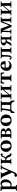

<svg xmlns="http://www.w3.org/2000/svg" viewBox="3557 -4042 717 7871"><g transform="rotate(-90 3915.5 -106.5)"><path d="M207 -324.2V-63Q237.8 -30.8 268.1 -29.8Q350.1 -29.8 374 -135.3Q381.8 -169.9 381.8 -210Q380.9 -391.1 295.9 -392.1Q262.7 -392.1 226.6 -351.6Q215.3 -338.4 207 -324.2ZM97.2 150.9V-341.8Q97.2 -381.8 61.5 -399.9Q44.9 -407.7 24.9 -408.2V-443.8Q49.8 -443.8 91.8 -443.4Q156.2 -442.4 167 -444.8H207L205.1 -374Q253.4 -444.3 328.1 -444.8Q420.4 -444.8 467.8 -358.4Q497.1 -304.2 497.1 -236.8Q496.1 -123.5 419.9 -46.9Q359.9 11.7 273.9 12.2Q242.7 11.7 207 -4.9V150.9Q209 193.8 254.9 194.8H263.2Q270 196.8 271 203.1V227.1L270 229Q269 229 149.9 227.1L34.2 229L32.2 227.1V203.1Q34.2 196.3 40 194.8H48.8Q96.2 193.4 97.2 150.9Z M771 168Q754.4 197.3 717.3 218.8Q713.4 220.7 710.9 222.2Q689.5 231.9 653.8 231.9Q630.4 231 614.7 213.9Q603 198.7 603 173.8Q603 148.9 631.8 134.8Q646.5 128.4 662.6 127.9Q668.9 127.9 677.7 129.9Q689 131.8 697.8 131.8Q727.5 131.8 745.1 96.2Q748 89.8 751 83L774.9 27.8Q781.2 13.2 757.8 -17.1Q750 -27.8 746.6 -32.2L617.7 -328.1Q594.2 -382.3 577.1 -392.6Q564.5 -399.4 538.6 -401.9Q530.3 -410.2 535.6 -429.7Q537.1 -434.1 538.6 -436Q578.6 -434.1 649.9 -434.1Q709 -434.1 782.7 -436Q791 -427.7 786.1 -408.7Q784.7 -404.3 782.7 -401.9Q735.8 -397.9 735.8 -378.4Q736.3 -368.2 750 -337.9L842.8 -128.9Q843.8 -126.5 844.2 -125Q844.7 -126.5 844.7 -127L947.8 -357.9Q962.9 -392.1 919.4 -399.4Q911.1 -400.9 899.9 -401.9Q891.6 -410.2 896.5 -429.7Q897.9 -434.1 899.9 -436Q974.1 -434.1 1005.9 -434.1Q1028.3 -434.1 1076.7 -436Q1085 -427.7 1080.1 -408.7Q1078.6 -404.3 1076.7 -401.9Q1030.8 -397.9 1001 -348.6Q998 -343.3 995.6 -338.9Q908.2 -153.8 814 74.2Q789.6 134.8 771 168Z M1173.3 -71.8V-359.9Q1173.3 -394.5 1148.4 -400.4Q1140.1 -401.9 1130.4 -401.9H1123.5Q1116.7 -403.8 1115.2 -410.2V-429.2L1117.2 -431.2Q1118.2 -431.2 1227.5 -429.2L1341.3 -431.2L1343.3 -429.2V-410.2Q1341.8 -403.3 1335.4 -401.9H1326.2Q1286.6 -392.6 1283.2 -359.9V-246.1H1300.3Q1367.2 -246.1 1397.5 -312.5Q1402.8 -324.2 1407.2 -336.9Q1429.2 -401.4 1471.2 -427.7Q1488.3 -438 1504.4 -438Q1547.4 -438 1559.6 -405.8Q1562 -397.9 1562.5 -391.1Q1562.5 -368.7 1540 -356Q1532.2 -352.1 1525.4 -352.1Q1507.8 -352.5 1498.5 -360.8Q1492.2 -367.7 1481.4 -368.2Q1464.8 -368.2 1449.2 -323.2Q1448.2 -319.8 1447.3 -317.9Q1421.4 -236.3 1375.5 -227.1Q1450.7 -225.6 1476.6 -157.2Q1523.4 -39.1 1560.5 -33.2H1567.4Q1576.2 -31.2 1577.1 -23.9V-1L1575.2 1L1492.2 0Q1447.8 -1 1410.2 -102.5Q1408.7 -106.9 1406.2 -112.8Q1384.8 -170.4 1361.3 -188.5Q1334 -208 1283.2 -208V-71.8Q1289.6 -30.3 1326.2 -27.8H1335.4Q1342.3 -25.9 1343.3 -20V-1L1341.3 1Q1340.3 1 1227.5 -1L1117.2 1L1115.2 -1V-20Q1117.2 -26.9 1123.5 -27.8H1130.4Q1168.5 -27.8 1172.9 -59.1Q1173.3 -65.4 1173.3 -71.8Z M1847.2 -401.9Q1764.6 -400.4 1764.2 -229Q1764.2 -142.1 1802.2 -81.5Q1833.5 -32.7 1878.4 -32.2Q1928.2 -32.2 1949.7 -96.2Q1961.4 -132.3 1961.4 -184.1Q1961.4 -334 1897.9 -384.3Q1874.5 -401.4 1847.2 -401.9ZM1624.5 -207Q1625 -307.1 1679.2 -370.1Q1744.6 -443.8 1863.3 -443.8Q1995.6 -443.8 2060.5 -352.5Q2101.1 -294.4 2101.6 -215.8Q2099.6 -107.9 2033.2 -46.9Q1968.8 9.8 1862.3 9.8Q1743.7 9.8 1675.8 -66.9Q1625 -125.5 1624.5 -207Z M2349.1 -249H2402.3Q2475.6 -249 2481.9 -312.5Q2482.4 -317.9 2482.4 -323.2Q2482.4 -383.8 2436 -394.5Q2419.9 -397.9 2397 -397.9Q2354 -397.9 2350.1 -389.6Q2349.1 -385.7 2349.1 -363.8ZM2349.1 -213.9V-77.1Q2349.1 -45.4 2357.4 -39.1Q2367.7 -32.7 2397 -33.2Q2481.9 -33.2 2491.2 -103.5Q2492.2 -113.3 2492.2 -123Q2492.2 -207 2422.4 -213.4Q2416.5 -213.9 2411.1 -213.9ZM2170.4 1 2168 -1V-23.9Q2169.9 -32.2 2177.2 -33.2H2209Q2237.8 -40 2240.2 -76.2V-368.2Q2238.3 -400.9 2207 -401.9H2173.3Q2168.9 -402.8 2167 -407.2V-434.1L2168.9 -436L2302.2 -434.1L2348.1 -435.1H2405.3Q2535.6 -435.1 2574.2 -367.7Q2585.9 -346.7 2586.4 -323.2Q2586.4 -278.3 2528.3 -245.1Q2507.3 -233.4 2492.2 -231V-229Q2563 -208.5 2589.8 -163.1Q2600.1 -144.5 2600.1 -125Q2600.1 -47.9 2515.1 -14.6Q2478.5 0 2441.4 0H2349.1L2302.2 -1Z M2902.8 -401.9Q2820.3 -400.4 2819.8 -229Q2819.8 -142.1 2857.9 -81.5Q2889.2 -32.7 2934.1 -32.2Q2983.9 -32.2 3005.4 -96.2Q3017.1 -132.3 3017.1 -184.1Q3017.1 -334 2953.6 -384.3Q2930.2 -401.4 2902.8 -401.9ZM2680.2 -207Q2680.7 -307.1 2734.9 -370.1Q2800.3 -443.8 2918.9 -443.8Q3051.3 -443.8 3116.2 -352.5Q3156.7 -294.4 3157.2 -215.8Q3155.3 -107.9 3088.9 -46.9Q3024.4 9.8 2918 9.8Q2799.3 9.8 2731.4 -66.9Q2680.7 -125.5 2680.2 -207Z M3361.8 -56.2Q3363.3 -44.4 3381.8 -43.9H3510.7Q3543.9 -43.9 3549.3 -67.4Q3550.8 -76.7 3550.8 -92.8V-341.8Q3550.8 -378.4 3537.1 -386.2Q3527.3 -391.1 3509.8 -391.1H3429.7Q3405.8 -388.2 3401.9 -365.2Q3391.1 -204.6 3363.8 -68.4Q3361.8 -59.6 3361.8 -56.2ZM3379.9 0Q3298.3 0 3266.6 106Q3263.2 117.2 3260.7 127.9H3217.8L3223.6 -13.2Q3226.1 -32.7 3252 -33.2Q3292 -34.7 3301.8 -75.2Q3338.4 -242.2 3338.9 -365.2Q3334 -399.9 3297.9 -401.9H3271Q3264.6 -403.3 3263.7 -407.2V-434.1L3267.1 -436Q3267.6 -436 3379.9 -434.1Q3387.7 -434.1 3411.1 -434.6Q3450.7 -435.1 3472.7 -435.1Q3494.6 -435.1 3550.8 -434.1Q3604 -433.1 3624 -433.1L3730 -436L3731 -434.1V-409.2Q3729.5 -403.3 3722.7 -401.9H3707Q3669.4 -401.9 3663.1 -377Q3661.1 -367.7 3660.6 -355V-81.1Q3666 -37.6 3700.7 -33.2Q3723.6 -31.7 3726.1 -12.2L3731.9 127.9H3689Q3671.4 40 3615.7 11.2Q3593.8 0.5 3568.8 0Z M3913.6 -433.1 4045.4 -436 4047.4 -434.1V-408.2Q4047.4 -402.3 4041.5 -401.9H4011.2Q3979 -401.9 3973.6 -383.8Q3970.7 -373 3970.2 -350.1V-111.8L4176.3 -359.9Q4176.3 -391.6 4162.1 -398.4Q4153.8 -401.9 4142.6 -401.9Q4137.2 -403.8 4136.2 -407.2V-434.1L4138.7 -436Q4139.6 -436 4229.5 -434.1L4361.3 -436L4362.3 -434.1V-408.2Q4362.3 -402.3 4356.4 -401.9H4326.7Q4295.4 -401.9 4289.6 -385.7Q4286.6 -375.5 4286.6 -350.1V-77.1Q4286.6 -43.5 4298.8 -37.1Q4307.6 -33.2 4326.7 -33.2H4356.4Q4362.3 -33.2 4362.3 -26.9V-1L4361.3 1Q4360.4 1 4229.5 -1L4099.6 1V-1V-27.8Q4101.6 -32.2 4105.5 -33.2H4135.3Q4168 -34.2 4173.3 -48.3Q4176.3 -57.6 4176.3 -77.1V-312L3970.2 -64.9Q3970.2 -40.5 3981.9 -36.1Q3990.7 -33.2 4007.3 -33.2Q4013.2 -33.2 4013.7 -26.9V-1L4012.2 1Q4011.2 1 3913.6 -1L3785.6 1L3784.7 -1V-27.8Q3786.1 -31.7 3789.6 -33.2H3820.3Q3852.1 -34.2 3857.4 -46.4Q3860.4 -55.2 3860.4 -75.2V-349.1Q3860.4 -390.1 3847.2 -397.5Q3837.9 -401.9 3820.3 -401.9H3790.5Q3785.2 -403.8 3784.7 -407.2V-434.1L3787.6 -436Z M4585.9 -122.1V-397H4570.8Q4504.9 -397 4482.4 -363.8Q4468.3 -341.8 4457 -288.1L4419.9 -292Q4430.7 -362.8 4432.1 -439.9Q4512.2 -434.1 4587.9 -434.1H4713.9Q4801.8 -434.1 4872.1 -439.9Q4873.5 -366.2 4882.8 -292Q4881.8 -292 4847.2 -288.1Q4832 -359.4 4807.6 -378.9Q4783.7 -397 4732.9 -397H4715.8V-122.1Q4715.8 -57.1 4732.9 -43.5Q4746.1 -34.2 4788.1 -32.2Q4796.4 -23.9 4791.5 -4.4Q4790 0 4788.1 2Q4701.7 0 4656.2 0Q4597.7 0 4514.2 2Q4505.9 -6.3 4510.7 -25.4Q4512.2 -29.8 4514.2 -32.2Q4562 -34.7 4572.8 -46.9Q4585.9 -63.5 4585.9 -122.1Z M5080.6 -274.9H5216.8Q5218.8 -277.8 5218.8 -295.9Q5218.8 -379.4 5172.4 -398.4Q5163.1 -401.9 5154.8 -401.9Q5131.3 -401.9 5108.4 -377.9Q5104 -372.6 5100.6 -368.2Q5082.5 -339.8 5080.6 -274.9ZM5334.5 -128.9Q5347.7 -125 5349.6 -98.1Q5271.5 6.3 5162.6 9.8Q5064.5 9.3 5009.8 -40Q4948.7 -95.2 4945.8 -190.4Q4945.8 -194.8 4945.8 -198.2Q4945.8 -320.8 5032.2 -393.1Q5093.3 -443.8 5165.5 -443.8Q5335.4 -443.8 5345.2 -284.7Q5345.7 -274.9 5345.7 -266.1Q5343.3 -236.3 5316.9 -234.9H5076.7Q5076.7 -232.4 5076.2 -228.5Q5075.7 -222.2 5075.7 -219.2Q5075.7 -88.4 5182.6 -77.1Q5191.9 -76.2 5201.7 -76.2Q5282.7 -76.7 5334.5 -128.9Z M5487.8 -27.8Q5475.6 -29.3 5471.7 -50.8Q5470.2 -69.3 5450.2 -78.6Q5443.8 -81.1 5438.5 -81.1Q5411.1 -74.7 5407.7 -44.9Q5407.7 -21 5443.4 -0.5Q5464.8 11.2 5483.4 12.2Q5535.2 12.2 5564 -35.6Q5572.3 -49.3 5576.7 -64Q5592.8 -128.9 5592.8 -266.1Q5592.8 -360.4 5606 -378.9Q5615.7 -390.6 5634.8 -391.1H5690.4Q5724.1 -391.1 5729.5 -368.2Q5731.4 -358.4 5731.4 -341.8V-77.1Q5731.4 -39.6 5703.1 -34.2Q5696.3 -33.2 5688.5 -33.2H5669.4Q5662.1 -31.2 5661.6 -23.9V-1L5663.6 1Q5664.6 1 5784.7 -1L5909.7 1L5911.6 -1V-23.9Q5910.2 -31.7 5903.8 -33.2H5884.8Q5845.2 -42.5 5841.8 -77.1V-355Q5841.8 -391.1 5853.5 -397.5Q5862.8 -401.9 5881.3 -401.9H5910.6Q5917 -403.8 5917.5 -409.2V-434.1L5915.5 -436Q5914.6 -436 5786.6 -434.1L5660.6 -435.1Q5659.7 -435.1 5565.4 -434.1L5453.6 -436L5450.7 -434.1V-411.1Q5450.7 -402.8 5460 -402.3Q5463.9 -402.3 5471.7 -401.9Q5509.8 -401.9 5519.5 -385.7Q5530.8 -364.7 5530.8 -258.8Q5530.8 -120.6 5513.7 -63Q5503.4 -28.8 5487.8 -27.8Z M6233.4 -234.9V-366.2Q6233.4 -394.5 6218.8 -398.9Q6209 -401.9 6187.5 -401.9Q6114.7 -401.9 6102.5 -364.3Q6098.1 -350.1 6098.1 -320.8Q6098.1 -252 6137.2 -239.3Q6149.9 -235.4 6165.5 -234.9ZM6055.2 -136.2Q6079.1 -194.8 6120.1 -204.1Q6060.1 -204.1 6019 -241.7Q5988.8 -271 5988.3 -310.1Q5988.3 -370.6 6057.1 -409.2Q6103.5 -434.6 6152.3 -435.1H6229.5L6289.1 -434.1L6394.5 -436L6396.5 -434.1V-404.8Q6394.5 -402.3 6392.1 -401.9H6367.2Q6326.2 -400.4 6325.2 -372.1V-81.1Q6325.2 -50.3 6350.1 -36.6Q6357.4 -33.2 6364.3 -33.2H6385.3Q6394 -32.7 6396.5 -23.9V1Q6395.5 1 6287.1 -1L6177.2 1V-25.9Q6178.7 -31.7 6183.1 -33.2H6197.3Q6226.1 -33.2 6231 -48.8Q6233.4 -58.1 6233.4 -81.1V-194.8H6205.1Q6162.6 -194.8 6128.9 -105Q6125 -94.7 6121.1 -84Q6102.5 -25.9 6067.4 -5.9Q6056.2 0 6046.4 0L5965.3 1L5962.4 -1V-20Q5963.9 -27.3 5972.2 -27.8H5980.5Q6012.7 -27.8 6050.8 -124.5Q6053.2 -131.3 6055.2 -136.2Z M6467.8 -436H6674.8L6809.6 -89.8L6944.8 -436H7152.8L7154.8 -434.1V-407.2Q7152.8 -402.8 7149.9 -401.9H7121.6Q7088.4 -401.9 7083.5 -388.7Q7080.6 -379.9 7080.6 -358.9V-74.2Q7082.5 -43.9 7092.8 -37.6Q7102.5 -32.7 7124 -33.2H7153.8Q7159.7 -31.7 7160.6 -26.9V-1L7158.7 1L7024.9 -1L6922.9 1L6920.9 -1V-26.9Q6922.4 -31.7 6925.8 -33.2H6939.9Q6969.7 -33.2 6974.6 -44.4Q6977.5 -52.7 6978 -74.2V-330.1L6979 -397.9L6942.9 -306.2L6821.8 -5.9Q6812.5 11.7 6782.7 12.2Q6752.4 11.2 6743.7 -5.9L6615.7 -311L6592.8 -377.9L6593.8 -318.8L6585 -75.2Q6583 -40.5 6604.5 -34.7Q6612.3 -33.2 6623 -33.2H6639.6Q6644 -31.2 6645 -26.9V-1L6642.6 1L6564 -1L6452.6 1L6451.7 -1V-27.8Q6453.6 -32.2 6458 -33.2H6487.8Q6520.5 -33.2 6526.4 -45.9Q6529.8 -55.2 6530.8 -75.2L6541 -356.9Q6536.1 -399.9 6501 -401.9H6471.7Q6467.3 -403.3 6466.8 -407.2V-434.1Z M7350.6 -433.1 7482.4 -436 7484.4 -434.1V-408.2Q7484.4 -402.3 7478.5 -401.9H7448.2Q7416 -401.9 7410.6 -383.8Q7407.7 -373 7407.2 -350.1V-111.8L7613.3 -359.9Q7613.3 -391.6 7599.1 -398.4Q7590.8 -401.9 7579.6 -401.9Q7574.2 -403.8 7573.2 -407.2V-434.1L7575.7 -436Q7576.7 -436 7666.5 -434.1L7798.3 -436L7799.3 -434.1V-408.2Q7799.3 -402.3 7793.5 -401.9H7763.7Q7732.4 -401.9 7726.6 -385.7Q7723.6 -375.5 7723.6 -350.1V-77.1Q7723.6 -43.5 7735.8 -37.1Q7744.6 -33.2 7763.7 -33.2H7793.5Q7799.3 -33.2 7799.3 -26.9V-1L7798.3 1Q7797.4 1 7666.5 -1L7536.6 1V-1V-27.8Q7538.6 -32.2 7542.5 -33.2H7572.3Q7605 -34.2 7610.4 -48.3Q7613.3 -57.6 7613.3 -77.1V-312L7407.2 -64.9Q7407.2 -40.5 7418.9 -36.1Q7427.7 -33.2 7444.3 -33.2Q7450.2 -33.2 7450.7 -26.9V-1L7449.2 1Q7448.2 1 7350.6 -1L7222.7 1L7221.7 -1V-27.8Q7223.1 -31.7 7226.6 -33.2H7257.3Q7289.1 -34.2 7294.4 -46.4Q7297.4 -55.2 7297.4 -75.2V-349.1Q7297.4 -390.1 7284.2 -397.5Q7274.9 -401.9 7257.3 -401.9H7227.5Q7222.2 -403.8 7221.7 -407.2V-434.1L7224.6 -436Z"/></g></svg>

Font: Linux Libertine O
Style: Bold
Weight: 700
Designer: Philipp H. Poll
Foundry: Philipp H. Poll
Version: Version 5.0.0